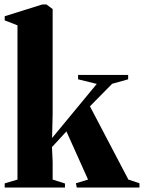

<svg xmlns="http://www.w3.org/2000/svg" viewBox="-20 -837 642 857"><path d="M1 0V-18.5L58 -35.5V-724L1 -746V-764.5L168.5 -817H187.5L215 -796.5V-326.5L212.5 -221L412 -462.5L328.5 -483V-502.5H552V-483L480.5 -463L381.5 -362.5L553 -35.5L602.5 -19V0H322.5L319 -19L373 -35.5L276.5 -250.5L212 -180.5L215 -115V-35.5L270 -18V0Z"/></svg>

Font: Merriweather 144pt ExtraBold
Style: Regular
Weight: 800
Version: Version 2.100